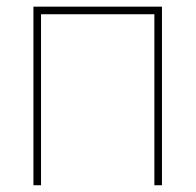

<svg xmlns="http://www.w3.org/2000/svg" viewBox="-20 -549 580 569"><path d="M460 -529.3V0H437.5V-506.8H101.6V0H79.1V-529.3Z"/></svg>

Font: Inter 24pt Thin
Style: Regular
Weight: 250
Designer: Rasmus Andersson
Foundry: rsms
Version: Version 4.001;git-66647c0bb